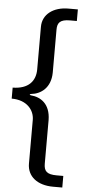

<svg xmlns="http://www.w3.org/2000/svg" viewBox="-61 -776 435 974"><g transform="rotate(5 157.0 -288.5)"><path d="M116 -638V-421C116 -361 80 -319 0 -318V-262C79 -262 116 -212 116 -164V59C116 124 168 165 248 165H295V106H261C211 106 196 90 196 52V-170C195 -253 145 -283 96 -287C87 -288 88 -293 96 -294C146 -299 195 -334 196 -411V-630C196 -664 208 -683 260 -683H295V-742H247C171 -742 116 -702 116 -638Z"/></g></svg>

Font: 18Franklin
Style: Regular
Weight: 400
Designer: Pablo Impallari, Rodrigo Fuenzalida (Modified by Dan O. Williams)
Version: Version 0.025;PS 000.025;hotconv 1.0.88;makeotf.lib2.5.64775